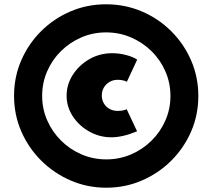

<svg xmlns="http://www.w3.org/2000/svg" viewBox="-20 -860 990 895"><path d="M475.5 15Q387.5 15 309.8 -18.5Q232 -52 172.5 -111Q113 -170 79.2 -247.5Q45.5 -325 45.5 -413.5Q45.5 -501 78.8 -578Q112 -655 171 -714Q230 -773 307.8 -806.5Q385.5 -840 474.5 -840Q563 -840 641 -806.8Q719 -773.5 778.2 -714.5Q837.5 -655.5 871 -578Q904.5 -500.5 904.5 -412.5Q904.5 -324.5 871 -247.2Q837.5 -170 778.2 -111Q719 -52 641.2 -18.5Q563.5 15 475.5 15ZM475.5 -117Q536.5 -117 590.8 -140.2Q645 -163.5 686.2 -204.2Q727.5 -245 751 -298.5Q774.5 -352 774.5 -412.5Q774.5 -473.5 751 -527.2Q727.5 -581 686 -621.8Q644.5 -662.5 590.2 -685.8Q536 -709 474.5 -709Q413.5 -709 359.5 -685.8Q305.5 -662.5 264.2 -621.8Q223 -581 199.8 -527.5Q176.5 -474 176.5 -413Q176.5 -352.5 200 -299Q223.5 -245.5 264.8 -204.5Q306 -163.5 360.2 -140.2Q414.5 -117 475.5 -117ZM499 -220Q444.5 -220 396.8 -246.5Q349 -273 319.8 -317.2Q290.5 -361.5 290.5 -414Q290.5 -466 319.2 -511Q348 -556 396.2 -584Q444.5 -612 503 -612Q535.5 -612 568 -603.5Q600.5 -595 619.5 -582L571.5 -479Q553.5 -488 528.5 -488Q507.5 -488 490.8 -478.2Q474 -468.5 464.2 -452Q454.5 -435.5 454.5 -414.5Q454.5 -395 463.8 -378.8Q473 -362.5 489.8 -352.8Q506.5 -343 529 -343Q541 -343 553.8 -345.5Q566.5 -348 570.5 -351L619 -248Q552 -220 499 -220Z"/></svg>

Font: Spartan Thin Black
Style: Regular
Weight: 900
Version: Version 1.004